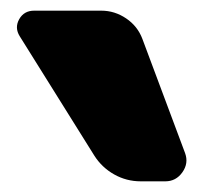

<svg xmlns="http://www.w3.org/2000/svg" viewBox="-20 -830 388 360"><path d="M247 -757 327 -543Q334 -524 322 -507Q310 -490 290 -490H244Q217 -490 194 -503Q171 -516 157 -538L17 -762Q7 -778 16 -794Q25 -810 44 -810H170Q195 -810 216.5 -795.5Q238 -781 247 -757Z"/></svg>

Font: Rounded Mplus 1c Black
Style: Regular
Weight: 900
Version: Version 1.059.20150529